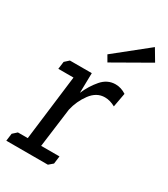

<svg xmlns="http://www.w3.org/2000/svg" viewBox="-173 -763 738 844"><g transform="rotate(30 196.5 -341.5)"><path d="M394 -624 212 -520 194 -551 359 -683ZM231 -18 210 0H-1L4 -38L25 -57H75L116 -388H39L44 -426L65 -445H176L174 -344Q193 -388 222 -421.5Q251 -455 292 -455Q320 -455 346 -438L333 -367Q306 -382 280 -382Q238 -382 209 -343Q180 -304 169 -256L143 -57H236Z"/></g></svg>

Font: Zilla Slab
Style: Italic
Weight: 400
Italic angle: -6°
Designer: Typotheque.com
Foundry: Typotheque type foundry
Version: Version 1.1; 2017; ttfautohint (v1.6)